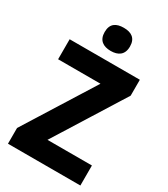

<svg xmlns="http://www.w3.org/2000/svg" viewBox="-224 -1031 986 1130"><g transform="rotate(30 268.5 -466.0)"><path d="M273 -932C222 -932 187 -912 187 -854C187 -797 223 -775 273 -775C323 -775 359 -797 359 -854C359 -911 324 -932 273 -932ZM515 0V-136H213L507 -606V-714H30V-578H318L23 -107V0Z"/></g></svg>

Font: Noto Sans Gurmukhi UI SemiCondensed ExtraBold
Style: Regular
Weight: 800
Width: 4
Designer: Jelle Bosma - Monotype Design Team
Foundry: Monotype Imaging Inc.
Version: Version 2.004